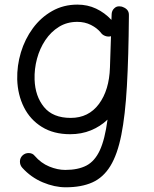

<svg xmlns="http://www.w3.org/2000/svg" viewBox="-20 -545 654 816"><path d="M487.3 -518.1Q489.3 -518.1 491.2 -517.6Q492.2 -517.6 493.2 -517.6Q498.5 -517.1 503.4 -514.6Q527.8 -504.9 527.8 -482.4V-481.4Q527.8 -479 527.8 -476.6V-474.6Q526.4 -302.7 519.3 -178.7Q512.2 -54.7 495.6 28.6Q479 111.8 449 160.6Q418.9 209.5 372.6 230.2Q326.2 251 259.3 251Q211.9 251 161.9 230Q111.8 209 74.7 168Q64.5 156.7 64.7 141.4Q64.9 126 75.7 115.7Q86.9 105 102.8 105.5Q118.7 106 127.4 117.2Q154.3 148.4 189.5 162.8Q224.6 177.2 257.3 177.2Q311.5 177.2 347.2 158.7Q382.8 140.1 404.3 93.8Q425.8 47.4 437 -36.6Q406.2 -7.3 366.2 9Q326.2 25.4 278.3 25.4Q208 25.4 158.2 -5.4Q108.4 -36.1 81.8 -89.1Q55.2 -142.1 53.2 -207.5Q51.8 -265.6 68.8 -322.3Q85.9 -378.9 119.6 -424.8Q153.3 -470.7 201.4 -498Q249.5 -525.4 309.1 -525.4Q352.1 -525.4 388.4 -508.3Q424.8 -491.2 453.6 -460.4L454.6 -486.3Q455.6 -500.5 465.8 -509.8Q474.6 -518.6 487.3 -518.1ZM280.8 -43.9Q356.4 -43.9 400.4 -103Q444.3 -162.1 447.3 -258.3L451.7 -391.1Q439.9 -387.7 427.5 -392.1Q415 -396.5 408.2 -406.7Q392.6 -425.8 366.5 -439Q340.3 -452.1 308.6 -452.1Q264.6 -452.1 230.5 -430.9Q196.3 -409.7 172.6 -374.3Q148.9 -338.9 137.2 -295.2Q125.5 -251.5 127 -206.5Q129.4 -136.2 167 -90.1Q204.6 -43.9 280.8 -43.9Z"/></svg>

Font: Mikhak-DS1-FD Regular
Style: Regular
Weight: 400
Designer: Amin Abedi
Version: Version 3.2